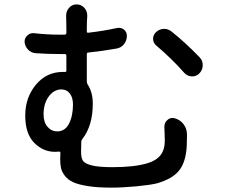

<svg xmlns="http://www.w3.org/2000/svg" viewBox="-20 -817 1040 880"><path d="M179.7 -293Q179.7 -256.8 197.8 -235.8Q215.8 -214.8 242.2 -214.8Q278.3 -214.8 296.4 -250.5Q314.5 -286.1 314.5 -337.9Q314.5 -370.1 299.8 -388.7Q285.2 -407.2 261.7 -407.2Q227.5 -407.2 203.6 -375Q179.7 -342.8 179.7 -293ZM733.4 -237.3Q733.4 -255.9 748 -267.6Q757.8 -276.4 770.5 -276.4Q776.4 -276.4 782.2 -274.4Q806.6 -267.6 821.8 -247.1Q836.9 -226.6 836.9 -201.2Q836.9 -197.3 836.9 -192.4Q836.9 -169.9 835.9 -147.5Q832 -76.2 802.2 -37.1Q772.5 2 699.2 23.4Q667 31.2 604 37.1Q541 43 489.3 43Q427.7 43 383.8 36.1Q339.8 29.3 315.4 18.1Q291 6.8 277.3 -11.2Q263.7 -29.3 259.8 -45.9Q255.9 -62.5 255.9 -86.9Q255.9 -106.4 256.8 -115.2Q256.8 -123 250 -122.1Q239.3 -121.1 232.4 -121.1Q177.7 -121.1 136.7 -162.6Q95.7 -204.1 95.7 -287.1Q95.7 -370.1 144.5 -428.7Q193.4 -487.3 267.6 -487.3Q273.4 -487.3 276.4 -487.3Q284.2 -486.3 284.2 -493.2V-561.5Q284.2 -569.3 276.4 -569.3H254.9Q198.2 -569.3 142.6 -573.2Q122.1 -575.2 108.4 -589.8Q94.7 -604.5 92.8 -624Q92.8 -626 92.8 -627Q92.8 -643.6 105.5 -654.3Q116.2 -665 130.9 -665Q133.8 -665 135.7 -665Q194.3 -658.2 249 -658.2Q267.6 -658.2 276.4 -658.2Q284.2 -659.2 284.2 -666V-690.4Q284.2 -720.7 283.2 -742.2Q283.2 -744.1 283.2 -746.1Q283.2 -765.6 295.9 -780.3Q309.6 -796.9 331.1 -796.9Q352.5 -796.9 367.2 -780.3Q379.9 -765.6 379.9 -746.1Q379.9 -744.1 379.9 -742.2Q377.9 -716.8 377.9 -690.4V-672.9Q377.9 -666 384.8 -667Q453.1 -674.8 515.6 -688.5Q520.5 -689.5 524.4 -689.5Q537.1 -689.5 547.9 -681.6Q561.5 -670.9 561.5 -652.3Q561.5 -631.8 548.8 -615.2Q536.1 -598.6 515.6 -594.7Q450.2 -583 384.8 -576.2Q377.9 -576.2 377.9 -568.4V-443.4Q377.9 -436.5 381.8 -429.7Q405.3 -394.5 405.3 -341.8Q405.3 -241.2 357.4 -179.7Q352.5 -173.8 352.5 -167Q351.6 -151.4 351.6 -122.1Q351.6 -93.8 359.9 -80.6Q368.2 -67.4 399.9 -59.1Q431.6 -50.8 496.1 -50.8Q597.7 -50.8 657.2 -69.3Q696.3 -81.1 715.8 -106Q735.4 -130.9 735.4 -173.8ZM697.3 -607.4Q681.6 -620.1 681.6 -639.6Q681.6 -656.2 694.3 -668.9Q708 -682.6 728.5 -684.6Q730.5 -684.6 733.4 -684.6Q750 -684.6 764.6 -673.8Q832 -620.1 895.5 -553.7Q909.2 -539.1 909.2 -518.6Q909.2 -496.1 893.6 -480.5Q879.9 -466.8 861.3 -466.8Q860.4 -466.8 859.4 -466.8Q838.9 -467.8 825.2 -482.4Q765.6 -549.8 697.3 -607.4Z"/></svg>

Font: Gen Jyuu Gothic Medium
Style: Regular
Weight: 500
Designer: [Source Han Sans]
Ryoko NISHIZUKA  (kana & ideographs); Paul D. Hunt (Latin, Greek & Cyrillic); Wenlong ZHANG  (bopomofo
Version: Version 1.002.20150607